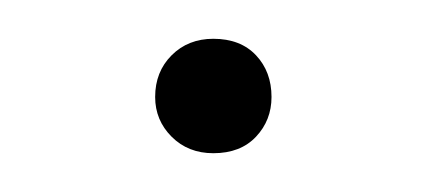

<svg xmlns="http://www.w3.org/2000/svg" viewBox="-20 -69 220 99"><path d="M90 -49Q104 -49 112 -40.5Q120 -32 120 -19Q120 -7 112 1.5Q104 10 90 10Q77 10 68.5 1.5Q60 -7 60 -19Q60 -32 68.5 -40.5Q77 -49 90 -49Z"/></svg>

Font: Firava
Style: Regular
Weight: 400
Designer: Carrois Corporate & Edenspiekermann AG
Foundry: Greg Finn Gibson
Version: Version 5.000